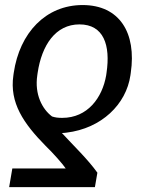

<svg xmlns="http://www.w3.org/2000/svg" viewBox="-20 -573 580 776"><path d="M363.6 183.2 373.6 125C335.2 71 278.4 17 230.1 -35.5C237.2 -35.5 237.2 -35.5 248.6 -36.9C390.6 -54 490.1 -151.6 507.1 -268.5L508.5 -278.4C532.3 -440.3 463.1 -552.6 313.9 -552.6C164.8 -552.6 59.3 -440.3 35.5 -278.4L34.1 -268.5C17.8 -157.3 75.3 -73.9 164.8 17C191.8 42.6 235.8 92.3 245.7 108H29.8L17 183.2ZM130.7 -268.5 132.1 -278.4C148.8 -390.6 204.5 -474.4 301.1 -474.4C399.1 -474.4 427.2 -390.6 410.5 -278.4L409.1 -268.5C393.5 -177.6 333.8 -96.6 231.5 -96.6C214.5 -96.6 203.1 -98 190.3 -102.3C150.6 -132.1 119.3 -191.4 130.7 -268.5Z"/></svg>

Font: Margiela Sans
Style: Italic
Weight: 400
Italic angle: -9.39999°
Designer: Stefan Endress, Andreas Faust
Version: Version 1.100;FEAKit 1.0